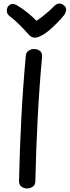

<svg xmlns="http://www.w3.org/2000/svg" viewBox="-20 -1044 393 1081"><path d="M125 -727Q126 -748 140 -758Q154 -768 171 -768Q190 -768 204 -758Q218 -748 217 -726Q201 -551 192 -375.5Q183 -200 179 -24Q179 -3 164.5 7Q150 17 133 17Q115 17 101 7Q87 -3 87 -25Q91 -200 100 -376Q109 -552 125 -727ZM285 -1010Q298 -1023 313 -1024Q328 -1025 343 -1011Q354 -1001 352.5 -987Q351 -973 341 -959Q325 -939 303.5 -917Q282 -895 260.5 -876.5Q239 -858 222 -848Q209 -841 198 -836.5Q187 -832 176 -832Q166 -832 157.5 -836.5Q149 -841 141 -850Q119 -875 92 -902.5Q65 -930 31 -956Q19 -966 18.5 -983Q18 -1000 28 -1011Q39 -1022 51.5 -1022Q64 -1022 84 -1009Q110 -993 136.5 -971.5Q163 -950 185 -927Q201 -937 218.5 -950.5Q236 -964 253.5 -979.5Q271 -995 285 -1010Z"/></svg>

Font: Playpen Sans
Style: Regular
Weight: 400
Designer: Laura Meseguer, Veronika Burian, José Scaglione, Kostas Bartsokas, Vera Evstafieva, Tom Grace, Yorlmar Campos
Foundry: TypeTogether
Version: Version 2.000